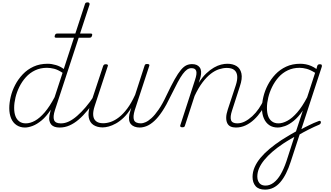

<svg xmlns="http://www.w3.org/2000/svg" viewBox="-20 -1055 2785 1614"><path d="M190 17Q150 17 119.5 -3Q89 -23 73.5 -60Q58 -97 58 -146Q58 -190 70 -241Q82 -292 107.5 -341Q133 -390 171.5 -430.5Q210 -471 262 -495Q314 -519 381 -519Q414 -519 450.5 -508Q487 -497 516 -475L694 -1020Q696 -1028 701 -1031.5Q706 -1035 717 -1035Q728 -1035 731.5 -1028.5Q735 -1022 732 -1014L442 -130Q424 -74 434.5 -46Q445 -18 490 -18Q496 -18 499.5 -12.5Q503 -7 501.5 -0.5Q500 6 494.5 11.5Q489 17 479 17Q457 17 439.5 11Q422 5 411 -7.5Q400 -20 395.5 -39.5Q391 -59 396 -86L407 -133Q369 -75 329.5 -42.5Q290 -10 254 3.5Q218 17 190 17ZM197 -18Q234 -18 274 -40Q314 -62 356 -111Q398 -160 439 -238L506 -443Q467 -469 435 -477Q403 -485 375 -485Q320 -485 275.5 -464Q231 -443 198 -406.5Q165 -370 143 -325.5Q121 -281 110 -235Q99 -189 99 -148Q99 -108 109.5 -79.5Q120 -51 142 -34.5Q164 -18 197 -18Z M483 17Q474 17 470 11.5Q466 6 467.5 -0.5Q469 -7 475.5 -12.5Q482 -18 494 -18Q526 -18 559.5 -34Q593 -50 628.5 -81Q664 -112 700 -154Q736 -196 770 -248Q776 -258 784 -256.5Q792 -255 795.5 -247Q799 -239 792 -230Q754 -174 716.5 -128Q679 -82 641.5 -50Q604 -18 564.5 -0.5Q525 17 483 17Z M452 -738Q442 -738 440 -742.5Q438 -747 441 -757Q444 -766 448.5 -769.5Q453 -773 462 -773H742Q753 -773 754.5 -768.5Q756 -764 754 -756Q751 -746 746.5 -742Q742 -738 732 -738Z M843 16Q798 16 766.5 -4Q735 -24 726.5 -66Q718 -108 739 -174L847 -500Q850 -508 855 -511.5Q860 -515 871 -515Q879 -515 884.5 -511Q890 -507 886 -499L776 -164Q761 -119 763.5 -86.5Q766 -54 787 -36.5Q808 -19 847 -19Q878 -19 911.5 -30.5Q945 -42 980 -69Q1015 -96 1049.5 -142Q1084 -188 1116 -258L1195 -502Q1198 -511 1202 -514Q1206 -517 1217 -517Q1227 -517 1232.5 -513.5Q1238 -510 1235 -502L1113 -130Q1096 -74 1106.5 -46Q1117 -18 1167 -18Q1175 -18 1177.5 -12.5Q1180 -7 1178.5 -0.5Q1177 6 1171 11.5Q1165 17 1155 17Q1131 17 1112 10Q1093 3 1081 -10.5Q1069 -24 1065.5 -45.5Q1062 -67 1068 -95L1083 -148Q1053 -98 1020 -66.5Q987 -35 954.5 -17Q922 1 893.5 8.5Q865 16 843 16Z M1153 17Q1144 17 1140 11.5Q1136 6 1137.5 -0.5Q1139 -7 1146 -12.5Q1153 -18 1165 -18Q1181 -18 1204 -28Q1227 -38 1254.5 -63Q1282 -88 1314 -134.5Q1346 -181 1380 -254Q1419 -336 1448 -387.5Q1477 -439 1500.5 -467Q1524 -495 1546 -505.5Q1568 -516 1595 -516Q1605 -516 1607.5 -511Q1610 -506 1608 -499Q1606 -492 1600.5 -487Q1595 -482 1589 -482Q1570 -482 1553 -470.5Q1536 -459 1516.5 -433Q1497 -407 1473 -362Q1449 -317 1415 -248Q1378 -170 1343.5 -118.5Q1309 -67 1276.5 -37.5Q1244 -8 1213.5 4.5Q1183 17 1153 17Z M1963 17Q1937 17 1918.5 8.5Q1900 0 1890.5 -19.5Q1881 -39 1881.5 -67.5Q1882 -96 1895 -135L1962 -338Q1977 -384 1974 -416.5Q1971 -449 1949.5 -466.5Q1928 -484 1886 -484Q1856 -484 1821.5 -473Q1787 -462 1752 -435Q1717 -408 1682.5 -362.5Q1648 -317 1616 -249L1535 0Q1533 8 1528.5 11.5Q1524 15 1512 15Q1503 15 1498 11Q1493 7 1495 0L1619 -382Q1637 -435 1629.5 -458.5Q1622 -482 1590 -482Q1581 -482 1577 -487Q1573 -492 1574 -499Q1575 -506 1581 -511Q1587 -516 1595 -516Q1617 -516 1633 -509Q1649 -502 1659 -488Q1669 -474 1670.5 -454Q1672 -434 1666 -408L1651 -359Q1682 -408 1714.5 -438.5Q1747 -469 1778.5 -487Q1810 -505 1838.5 -512Q1867 -519 1891 -519Q1937 -519 1968.5 -499.5Q2000 -480 2009.5 -437.5Q2019 -395 1996 -328L1931 -127Q1913 -73 1922 -45.5Q1931 -18 1975 -18Q1981 -18 1984 -12.5Q1987 -7 1986 -0.5Q1985 6 1979 11.5Q1973 17 1963 17Z M1963 17Q1954 17 1950 11.5Q1946 6 1947.5 -0.5Q1949 -7 1955.5 -12.5Q1962 -18 1974 -18Q2007 -18 2038.5 -34Q2070 -50 2100.5 -78Q2131 -106 2155.5 -142Q2180 -178 2198 -216Q2202 -225 2209 -224.5Q2216 -224 2221.5 -218.5Q2227 -213 2224 -204Q2204 -161 2176.5 -121Q2149 -81 2116 -50Q2083 -19 2044.5 -1Q2006 17 1963 17Z M2496 40Q2516 29 2536.5 18.5Q2557 8 2577.5 -2Q2598 -12 2618 -21Q2638 -30 2658 -37Q2667 -41 2672 -38Q2677 -35 2677.5 -29Q2678 -23 2674.5 -16.5Q2671 -10 2661 -6Q2642 2 2621 11.5Q2600 21 2577.5 32.5Q2555 44 2532.5 56Q2510 68 2488 81ZM2208 539Q2154 539 2128.5 509.5Q2103 480 2103 432Q2103 391 2120.5 350.5Q2138 310 2170 271.5Q2202 233 2246.5 196Q2291 159 2345 123Q2366 110 2386.5 97.5Q2407 85 2428 72.5Q2449 60 2468 50L2526 -126Q2488 -71 2449.5 -39.5Q2411 -8 2376 4.5Q2341 17 2314 17Q2273 17 2243.5 -3Q2214 -23 2198 -60Q2182 -97 2182 -146Q2182 -190 2194 -241Q2206 -292 2231.5 -341Q2257 -390 2295.5 -430.5Q2334 -471 2386 -495Q2438 -519 2504 -519Q2527 -519 2550.5 -514.5Q2574 -510 2597 -500Q2620 -490 2640 -475L2647 -501Q2650 -509 2655 -512Q2660 -515 2670 -515Q2682 -515 2684.5 -508.5Q2687 -502 2685 -494L2424 304Q2406 360 2384 403.5Q2362 447 2335.5 477.5Q2309 508 2277 523.5Q2245 539 2208 539ZM2213 505Q2248 505 2280.5 480.5Q2313 456 2339.5 410.5Q2366 365 2388 300L2454 96Q2439 104 2423 113.5Q2407 123 2391.5 132.5Q2376 142 2361 152Q2310 186 2270 220.5Q2230 255 2201.5 290Q2173 325 2158 359.5Q2143 394 2143 430Q2143 451 2150.5 468Q2158 485 2173 495Q2188 505 2213 505ZM2321 -18Q2356 -18 2396.5 -40Q2437 -62 2479 -110.5Q2521 -159 2562 -237L2629 -443Q2589 -468 2557.5 -476.5Q2526 -485 2498 -485Q2444 -485 2399.5 -464Q2355 -443 2322.5 -406.5Q2290 -370 2268 -325.5Q2246 -281 2235 -235Q2224 -189 2224 -148Q2224 -108 2234 -79.5Q2244 -51 2266 -34.5Q2288 -18 2321 -18Z"/></svg>

Font: Playwrite CO Thin
Style: Regular
Weight: 250
Version: Version 1.002